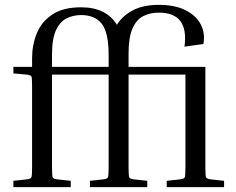

<svg xmlns="http://www.w3.org/2000/svg" viewBox="-20 -770 970 790"><path d="M586 -26V0H350V-26L405 -32Q421 -34 424 -40Q427 -46 427 -81V-463H194V-81Q194 -46 197 -40Q200 -34 216 -32L271 -26V0H35V-26L90 -32Q106 -34 109 -40Q112 -46 112 -81V-414Q112 -449 109.5 -455Q107 -461 90 -463L35 -468V-495H112V-531Q112 -585 131.5 -633Q151 -681 195.5 -710.5Q240 -740 314 -740Q366 -740 403 -721.5Q440 -703 461 -668Q484 -705 526.5 -727.5Q569 -750 634 -750Q699 -750 742.5 -728.5Q786 -707 805.5 -670.5Q825 -634 817 -589L739 -578Q758 -718 634 -718Q597 -718 569 -703.5Q541 -689 525 -652.5Q509 -616 509 -549V-495H825V-81Q825 -46 828 -40Q831 -34 847 -32L902 -26V0H666V-26L721 -32Q737 -34 740 -40Q743 -46 743 -81V-463H509V-81Q509 -46 512 -40Q515 -34 531 -32ZM194 -495H427V-542Q427 -637 398.5 -672.5Q370 -708 314 -708Q281 -708 254 -694.5Q227 -681 210.5 -646Q194 -611 194 -545Z"/></svg>

Font: Inria Serif
Style: Regular
Weight: 400
Designer: Black Foundry Team
Foundry: Black Foundry
Version: Version 1.000; ttfautohint (v1.8.3)